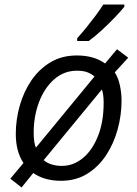

<svg xmlns="http://www.w3.org/2000/svg" viewBox="-20 -786 603 843"><path d="M74.7 37.1 25.4 -1.5 83 -70.3Q49.3 -121.6 49.3 -197.8Q49.3 -260.7 66.7 -322Q84 -383.3 117.9 -433.1Q151.9 -482.9 201.9 -512.7Q252 -542.5 317.4 -542.5Q392.6 -542.5 441.4 -507.3L493.7 -569.8L543 -532.7L483.9 -468.3Q499.5 -444.3 506.6 -410.6Q513.7 -377 513.7 -343.8Q513.7 -281.2 496.8 -219Q480 -156.7 446.5 -105.5Q413.1 -54.2 363.3 -23.2Q313.5 7.8 247.6 7.8Q175.3 7.8 126 -26.4ZM137.7 -137.7 395 -450.2Q382.8 -460.9 364.5 -468.3Q346.2 -475.6 318.4 -475.6Q261.2 -475.6 218.3 -438Q175.3 -400.4 151.6 -338.4Q127.9 -276.4 127.9 -202.6Q127.9 -159.7 137.7 -137.7ZM251.5 -57.6Q302.2 -57.6 344 -92Q385.7 -126.5 410.4 -189Q435.1 -251.5 435.1 -335.4Q435.1 -372.6 427.2 -393.1L171.9 -83Q186 -70.3 206.8 -64Q227.5 -57.6 251.5 -57.6ZM318.8 -606V-618.2Q336.9 -637.7 357.9 -663.6Q378.9 -689.5 399.2 -716.6Q419.4 -743.7 433.6 -766.1H525.9V-756.3Q511.7 -738.3 484.6 -710Q457.5 -681.6 426.5 -653.1Q395.5 -624.5 369.6 -606Z"/></svg>

Font: Open Sans
Style: Italic
Weight: 400
Italic angle: -12°
Designer: Monotype Design Team
Foundry: Monotype Imaging Inc.
Version: Version 3.000; ttfautohint (v1.8.4)